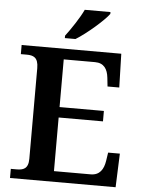

<svg xmlns="http://www.w3.org/2000/svg" viewBox="-61 -979 764 1027"><g transform="rotate(5 321.0 -465.5)"><path d="M259 -771H316C375 -807 465 -886 490 -921V-931H352C331 -886 288 -822 259 -784ZM32 0H599L606 -181H543L536 -135C529 -91 509 -57 460 -57H263V-345H501V-401H263V-657H431C479 -657 499 -626 504 -579L509 -533H572L567 -714H32V-665H63C98 -665 126 -657 126 -598V-111C126 -56 97 -49 63 -49H32Z"/></g></svg>

Font: Noto Serif Semi
Style: Regular
Weight: 600
Designer: Monotype Design Team
Foundry: Monotype Imaging Inc.
Version: Version 1.002